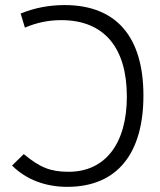

<svg xmlns="http://www.w3.org/2000/svg" viewBox="-20 -723 626 753"><path d="M243.7 9.8C442.9 9.8 542.5 -125 542.5 -348.1C542.5 -577.6 437 -703.1 233.4 -703.1C172.9 -703.1 116.2 -692.4 61 -669.9L77.6 -614.7C124 -634.3 169.9 -644 220.2 -644C390.1 -644 477.5 -534.2 477.5 -344.2C477.5 -160.2 393.1 -49.3 249 -49.3C178.2 -49.3 136.7 -65.9 73.2 -118.7L27.3 -73.7C83.5 -18.1 158.7 9.8 243.7 9.8Z"/></svg>

Font: Cascadia Mono Light
Style: Regular
Weight: 300
Monospace: yes
Designer: Aaron Bell
Foundry: Saja Typeworks
Version: Version 2404.023